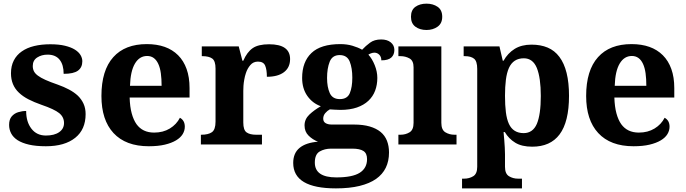

<svg xmlns="http://www.w3.org/2000/svg" viewBox="-20 -790 3749 1050"><path d="M231 9.8Q176.8 9.8 138.7 1Q100.6 -7.8 76.2 -23.4Q52.2 -39.1 41 -60.5Q29.8 -82 29.8 -106.9Q29.8 -136.7 43.9 -153.3Q58.1 -169.9 79.6 -176.5Q101.1 -183.1 123 -183.1Q123 -123.5 151.9 -86.2Q180.7 -48.8 231 -48.8Q277.3 -48.8 303.7 -67.4Q330.1 -85.9 330.1 -117.2Q330.1 -149.9 303.7 -171.4Q276.9 -192.9 207 -216.8Q166.5 -231 135.7 -246.8Q105 -262.7 83.5 -283.2Q40 -324.2 40 -389.2Q40 -429.2 55.4 -459.2Q70.8 -489.3 99.1 -508.8Q127.4 -528.8 167 -538.3Q206.5 -547.9 254.9 -547.9Q302.2 -547.9 335.4 -539.8Q368.7 -531.7 389.6 -518.6Q410.6 -505.4 420.4 -488.8Q430.2 -472.2 430.2 -455.1Q430.2 -421.4 406.5 -403.8Q382.8 -386.2 328.1 -386.2Q328.1 -436 305.9 -463.6Q283.7 -491.2 240.2 -491.2Q207.5 -491.2 183.3 -475.6Q159.2 -460 159.2 -429.2Q159.2 -413.1 165.5 -400.4Q171.9 -387.7 187 -376.5Q202.6 -364.7 228.8 -353Q254.9 -341.3 295.9 -327.1Q329.1 -315.4 357.2 -300.5Q385.3 -285.6 405.8 -266.6Q425.8 -247.1 437 -222.4Q448.2 -197.8 448.2 -166Q448.2 -82 391.6 -36.6Q334 9.8 231 9.8Z M793.9 9.8Q667.5 9.8 600.6 -62.5Q534.7 -133.8 534.7 -265.1Q534.7 -405.3 599.6 -477.5Q663.6 -548.8 782.7 -548.8Q893.1 -548.8 954.1 -487.8Q984.4 -457.5 1000.5 -412.6Q1016.6 -367.7 1016.6 -308.1V-256.8H689Q690.4 -206.5 700.2 -170.4Q710 -134.3 726.6 -110.8Q759.8 -64.9 822.8 -64.9Q872.1 -64.9 908.7 -87.2Q945.3 -109.4 963.9 -146Q990.7 -131.3 990.7 -97.2Q990.7 -75.7 979 -56.4Q967.3 -37.1 942.9 -22.5Q918.5 -7.8 881.6 1Q844.7 9.8 793.9 9.8ZM784.7 -483.9Q742.7 -483.9 718 -442.4Q693.4 -400.9 690.9 -320.8H863.8Q863.8 -358.9 859.6 -389.2Q855.5 -419.4 845.7 -440.4Q825.7 -483.9 784.7 -483.9Z M1380.4 -53.2H1412.6V0H1078.6V-53.2H1081.5Q1119.1 -53.2 1138.9 -67.1Q1158.7 -81.1 1158.7 -125V-415Q1158.7 -457 1140.4 -470Q1122.1 -482.9 1086.4 -482.9H1083.5V-536.1H1285.6L1305.7 -458H1310.5Q1331.1 -505.4 1361.8 -526.6Q1392.6 -547.9 1451.7 -547.9Q1566.4 -547.9 1566.4 -466.8Q1566.4 -420.9 1533.2 -395.5Q1500 -370.1 1439.5 -370.1Q1439.5 -408.7 1430.2 -430.9Q1420.9 -453.1 1390.6 -453.1Q1365.2 -453.1 1349.1 -434.3Q1333 -415.5 1324.7 -390.1Q1318.8 -372.6 1315.9 -355Q1312.5 -336.9 1311.5 -320.8Q1310.5 -304.7 1310.5 -293V-120.1Q1310.5 -78.6 1328.6 -65.9Q1346.7 -53.2 1380.4 -53.2Z M2136.7 -517.1Q2136.7 -490.7 2119.9 -475.3Q2103 -460 2065.4 -460Q2065.4 -479.5 2054.2 -490.7Q2043 -502 2027.3 -502Q2019 -502 2009.5 -498.5Q2000 -495.1 1994.6 -491.2Q2015.1 -468.8 2029.3 -433.6Q2043.5 -398.4 2043.5 -363.8Q2043.5 -326.2 2031.5 -294.2Q2019.5 -262.2 1994.6 -238.8Q1969.7 -215.3 1931.6 -202.1Q1893.6 -189 1841.3 -189Q1829.1 -189 1809.8 -190.2Q1790.5 -191.4 1783.7 -191.9Q1770 -184.6 1758.8 -171.4Q1747.6 -158.2 1747.6 -141.1Q1747.6 -124.5 1760.5 -116.7Q1773.4 -108.9 1794.4 -108.9H1915.5Q1965.3 -108.9 2001.5 -98.4Q2037.6 -87.9 2061.5 -68.4Q2085 -48.8 2096.2 -20.3Q2107.4 8.3 2107.4 43.9Q2107.4 138.7 2036.6 188.5Q2001 213.4 1946.3 226.8Q1891.6 240.2 1817.4 240.2Q1583.5 240.2 1583.5 101.1Q1583.5 47.4 1618.2 18.8Q1652.8 -9.8 1718.8 -15.1Q1689.9 -26.4 1667.7 -48.1Q1645.5 -69.8 1645.5 -104Q1645.5 -138.2 1671.6 -163.1Q1697.8 -188 1734.4 -209Q1688.5 -225.6 1660.4 -265.9Q1632.3 -306.2 1632.3 -363.8Q1632.3 -451.7 1683.3 -500.2Q1734.4 -548.8 1841.3 -548.8Q1877 -548.8 1907.5 -539.8Q1938 -530.8 1960.4 -518.1Q1980 -539.1 2003.7 -556.6Q2027.3 -574.2 2064.5 -574.2Q2097.7 -574.2 2117.2 -558.1Q2136.7 -542 2136.7 -517.1ZM1768.6 -363.8Q1768.6 -314 1783.4 -281Q1798.3 -248 1838.4 -248Q1879.4 -248 1893.1 -280.8Q1906.7 -313.5 1906.7 -365.2Q1906.7 -417.5 1892.6 -453.1Q1878.4 -488.8 1837.4 -488.8Q1797.4 -488.8 1783 -452.4Q1768.6 -416 1768.6 -363.8ZM1701.7 99.1Q1701.7 180.2 1819.3 180.2Q1907.2 180.2 1947.3 154.8Q1987.3 129.4 1987.3 80.1Q1987.3 48.3 1967.3 35.6Q1947.3 22.9 1906.7 22.9H1790.5Q1755.4 22.9 1728.5 38.3Q1701.7 53.7 1701.7 99.1Z M2227.5 -698.2Q2227.5 -735.4 2251.7 -752.7Q2275.9 -770 2312.5 -770Q2348.1 -770 2373.3 -752.7Q2398.4 -735.4 2398.4 -698.2Q2398.4 -662.1 2373 -644Q2347.7 -626 2312.5 -626Q2275.9 -626 2251.7 -644Q2227.5 -662.1 2227.5 -698.2ZM2158.7 0V-53.2H2170.4Q2197.8 -53.2 2219.7 -66.4Q2241.7 -79.6 2241.7 -118.2V-421.9Q2241.7 -458.5 2219.2 -470.7Q2196.8 -482.9 2170.4 -482.9H2158.7V-536.1H2393.6V-118.2Q2393.6 -79.6 2415.8 -66.4Q2438 -53.2 2464.8 -53.2H2476.6V0Z M2506.8 240.2V187H2518.6Q2545.9 187 2567.9 173.8Q2589.8 160.6 2589.8 122.1V-413.1Q2589.8 -455.1 2572.5 -469Q2555.2 -482.9 2522.5 -482.9H2515.6V-536.1H2711.4L2729.5 -458H2733.9Q2756.8 -499 2794.4 -522.5Q2832 -545.9 2886.7 -545.9Q2936.5 -545.9 2974.9 -529.8Q3013.2 -513.7 3039.1 -479Q3091.8 -409.2 3091.8 -266.1Q3091.8 -123.5 3040 -54.7Q2989.7 12.2 2890.6 12.2Q2833.5 12.2 2797.9 -9.5Q2762.2 -31.2 2740.7 -67.9H2733.9Q2734.9 -56.6 2735.8 -45.4Q2736.8 -34.2 2737.8 -22.9Q2739.3 -4.4 2740.5 16.6Q2741.7 37.6 2741.7 53.2V122.1Q2741.7 160.6 2763.7 173.8Q2785.6 187 2812.5 187H2834.5V240.2ZM2843.8 -62Q2894 -62 2916 -112.8Q2937.5 -164.1 2937.5 -265.1Q2937.5 -363.8 2916 -418Q2894 -471.2 2844.7 -471.2Q2787.1 -471.2 2763.2 -418.5Q2751.5 -392.1 2746.6 -353.8Q2741.7 -315.4 2741.7 -266.1Q2741.7 -214.4 2746.6 -176Q2751.5 -137.7 2763.2 -112.3Q2786.6 -62 2843.8 -62Z M3444.8 9.8Q3318.4 9.8 3251.5 -62.5Q3185.5 -133.8 3185.5 -265.1Q3185.5 -405.3 3250.5 -477.5Q3314.5 -548.8 3433.6 -548.8Q3543.9 -548.8 3605 -487.8Q3635.3 -457.5 3651.4 -412.6Q3667.5 -367.7 3667.5 -308.1V-256.8H3339.8Q3341.3 -206.5 3351.1 -170.4Q3360.8 -134.3 3377.4 -110.8Q3410.6 -64.9 3473.6 -64.9Q3522.9 -64.9 3559.6 -87.2Q3596.2 -109.4 3614.7 -146Q3641.6 -131.3 3641.6 -97.2Q3641.6 -75.7 3629.9 -56.4Q3618.2 -37.1 3593.8 -22.5Q3569.3 -7.8 3532.5 1Q3495.6 9.8 3444.8 9.8ZM3435.5 -483.9Q3393.6 -483.9 3368.9 -442.4Q3344.2 -400.9 3341.8 -320.8H3514.6Q3514.6 -358.9 3510.5 -389.2Q3506.3 -419.4 3496.6 -440.4Q3476.6 -483.9 3435.5 -483.9Z"/></svg>

Font: Koh Santepheap
Style: Bold
Weight: 700
Designer: Danh Hong
Version: Version 2.002; ttfautohint (v1.8.3)